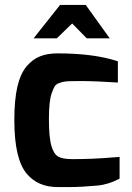

<svg xmlns="http://www.w3.org/2000/svg" viewBox="-20 -752 534 777"><path d="M116 -597 223 -732H327L424 -597H331L272 -657L210 -597ZM38 -266Q38 -346 50 -400Q63 -455 88 -484Q112 -512 142 -524Q172 -536 213 -536Q360 -536 457 -504V-418Q362 -424 308 -424Q253 -424 243 -422Q233 -421 220 -416Q207 -412 201 -402Q195 -392 189 -374Q178 -344 178 -270Q178 -195 188 -162Q197 -129 216 -118Q234 -108 274 -108Q355 -108 437 -115L464 -117V-29Q418 -5 374 -1Q309 5 261 5H255H213Q134 5 89 -48Q38 -107 38 -266Z"/></svg>

Font: Mina
Style: Bold
Weight: 700
Version: Version 1.000